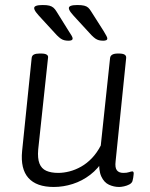

<svg xmlns="http://www.w3.org/2000/svg" viewBox="-20 -738 597 764"><path d="M194 6Q125 6 93 -30Q61 -66 68 -137L106 -507Q107 -517 115 -521Q123 -525 137 -525H144Q159 -525 166 -520.5Q173 -516 171 -507L132 -143Q129 -108 137 -87.5Q145 -67 164 -58.5Q183 -50 212 -50Q233 -50 256.5 -56Q280 -62 303 -75Q326 -88 346 -109Q366 -130 381 -159L418 -507Q420 -525 449 -525H453Q469 -525 476 -520.5Q483 -516 482 -507L440 -96Q437 -71 445 -60.5Q453 -50 471 -50Q485 -50 493.5 -53Q502 -56 507 -56Q509 -56 510.5 -54Q512 -52 512 -48Q512 -47 511.5 -42Q511 -37 510 -30.5Q509 -24 507 -17Q504 -9 494.5 -4Q485 1 473.5 3.5Q462 6 454 6Q433 6 413.5 -3Q394 -12 383 -36Q372 -60 375 -104L394 -105Q371 -67 339 -42.5Q307 -18 269.5 -6Q232 6 194 6ZM391 -576Q381 -576 373.5 -578Q366 -580 359.5 -584.5Q353 -589 344 -598L287 -660Q270 -678 262 -688.5Q254 -699 254 -706Q254 -712 262.5 -715Q271 -718 288 -718Q305 -718 315 -715.5Q325 -713 331 -707.5Q337 -702 343 -692L392 -615Q399 -603 403 -596Q407 -589 407 -585Q407 -580 402.5 -578Q398 -576 391 -576ZM253 -576Q243 -576 235.5 -578Q228 -580 221.5 -584.5Q215 -589 206 -598L149 -660Q132 -678 124 -688.5Q116 -699 116 -706Q116 -712 124.5 -715Q133 -718 150 -718Q167 -718 176.5 -715.5Q186 -713 192.5 -707.5Q199 -702 205 -692L253 -615Q261 -603 265 -596Q269 -589 269 -585Q269 -580 264.5 -578Q260 -576 253 -576Z"/></svg>

Font: Asap Light
Style: Italic
Weight: 300
Italic angle: -6°
Designer: Pablo Cosgaya
Foundry: Omnibus-Type
Version: Version 3.001